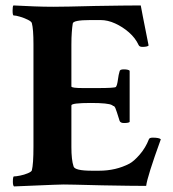

<svg xmlns="http://www.w3.org/2000/svg" viewBox="-20 -668 624 692"><path d="M30.3 3.9Q26.4 0 26.4 -12.7Q26.4 -32.2 30.3 -32.2Q38.1 -32.2 52.7 -35.2Q67.4 -38.1 80.1 -43.5Q92.8 -48.8 94.7 -53.7Q100.6 -76.2 100.6 -139.6V-508.8Q100.6 -563.5 94.7 -585Q92.8 -590.8 79.6 -597.2Q66.4 -603.5 51.8 -607.9Q37.1 -612.3 29.3 -612.3Q25.4 -612.3 25.4 -629.9Q25.4 -645.5 28.3 -648.4Q67.4 -646.5 103 -645Q138.7 -643.6 171.9 -643.6Q214.8 -643.6 323.2 -646.5Q377.9 -647.5 418.9 -647.9Q460 -648.4 487.3 -648.4Q488.3 -643.6 495.1 -607.4Q502 -571.3 515.6 -503.9Q510.7 -499 493.2 -499Q482.4 -499 479.5 -505.9Q467.8 -531.2 444.8 -551.3Q421.9 -571.3 395 -583.5Q368.2 -595.7 342.8 -595.7H305.7Q243.2 -595.7 242.2 -583Q240.2 -571.3 238.8 -552.2Q237.3 -533.2 237.3 -506.8V-356.4Q237.3 -350.6 279.3 -350.6H331.1Q392.6 -350.6 397.5 -354.5Q402.3 -359.4 405.3 -382.8Q407.2 -398.4 411.1 -411.1Q412.1 -418 425.8 -418Q442.4 -418 447.3 -413.1V-228.5Q443.4 -224.6 426.8 -224.6Q414.1 -224.6 411.1 -232.4Q399.4 -270.5 395.5 -279.3Q391.6 -286.1 390.1 -285.6Q388.7 -285.2 383.8 -289.1Q370.1 -296.9 307.6 -296.9Q237.3 -296.9 237.3 -288.1V-137.7Q237.3 -91.8 245.1 -68.4Q249 -52.7 311.5 -52.7H336.9Q397.5 -52.7 446.3 -78.1Q462.9 -86.9 483.9 -111.3Q504.9 -135.7 516.6 -166Q518.6 -171.9 530.3 -171.9Q553.7 -171.9 559.6 -166Q510.7 -31.2 506.8 2Q482.4 2 442.9 1.5Q403.3 1 348.6 0Q294.9 -1 251 -2.4Q207 -3.9 172.9 -2Z"/></svg>

Font: Crimson Text Bold
Style: Bold
Weight: 700
Designer: Sebastian Kosch
Foundry: Sebastian Kosch
Version: Version 1.10 July 1, 2025